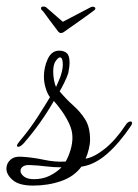

<svg xmlns="http://www.w3.org/2000/svg" viewBox="-66 -551 432 599"><path d="M224 -530Q229 -530 231 -526.5Q233 -523 228 -519Q223 -515 208.5 -504.5Q194 -494 177 -482Q160 -470 147 -461Q134 -452 133 -451Q130 -449 127.5 -448.5Q125 -448 123 -448Q120 -448 116 -452Q115 -454 107 -464Q99 -474 90 -486.5Q81 -499 73.5 -509Q66 -519 64 -520Q62 -522 62 -525Q62 -530 67.5 -530.5Q73 -531 77 -529L130 -483L218 -529Q220 -530 224 -530ZM37 28Q-6 28 -26 11Q-46 -6 -46 -25Q-46 -41 -33.5 -52.5Q-21 -64 2 -62Q36 -60 71 -52.5Q106 -45 139 -47Q148 -63 154 -83Q160 -103 160 -122Q160 -144 149.5 -166Q139 -188 125.5 -206.5Q112 -225 102 -236Q82 -201 58.5 -168Q35 -135 8 -104Q-2 -93 -9 -93Q-13 -93 -13 -97Q-13 -101 -2 -114Q27 -148 52 -187Q77 -226 90 -248Q83 -256 77 -274.5Q71 -293 71 -312Q71 -341 83 -367Q95 -393 119 -393Q133 -393 142 -385.5Q151 -378 151 -356Q151 -349 150 -341Q149 -333 147 -323Q143 -310 134 -292Q125 -274 120 -266Q141 -241 163 -221.5Q185 -202 200 -178Q215 -154 215 -115Q215 -102 211 -85.5Q207 -69 201 -56Q227 -60 260.5 -86.5Q294 -113 326 -161Q333 -172 341 -172Q346 -172 346 -167Q346 -164 343 -159Q306 -104 267.5 -70.5Q229 -37 188 -31Q165 0 124.5 14Q84 28 37 28ZM109 -280Q112 -288 117.5 -299.5Q123 -311 127 -327Q130 -339 130 -349Q130 -372 121 -372Q116 -372 108 -361Q100 -350 100 -328Q100 -315 102.5 -301Q105 -287 109 -280ZM40 8Q67 8 88.5 -2.5Q110 -13 126 -29Q100 -29 77 -32Q54 -35 28 -36Q13 -37 5.5 -31.5Q-2 -26 -2 -18Q-2 -9 8.5 -0.5Q19 8 40 8Z"/></svg>

Font: Gwendolyn
Style: Bold
Weight: 700
Designer: Robert E. Leuschke
Foundry: Robert E. Leuschke
Version: Version 1.010; ttfautohint (v1.8.3)